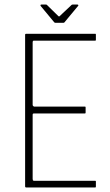

<svg xmlns="http://www.w3.org/2000/svg" viewBox="-20 -821 480 841"><path d="M94 0Q90 0 90 -4V-669Q90 -673 94 -673H397Q399 -673 399.5 -672Q400 -671 400 -669V-647Q400 -645 399.5 -644Q399 -643 397 -643H129Q125 -643 124 -641Q123 -639 123 -636V-361Q123 -359 125.5 -356.5Q128 -354 130 -354H352Q354 -354 354.5 -353Q355 -352 355 -350V-328Q355 -327 354.5 -325.5Q354 -324 352 -324H129Q125 -324 124 -322.5Q123 -321 123 -317V-38Q123 -34 124 -31.5Q125 -29 130 -29H397Q399 -29 399.5 -28.5Q400 -28 400 -26V-4Q400 -2 399.5 -1Q399 0 397 0ZM223 -721Q219 -721 217 -724L158 -795Q157 -797 157.5 -799Q158 -801 161 -801H181Q186 -801 187 -798L235 -751Q239 -747 242 -751L292 -798Q294 -801 298 -801H319Q322 -801 323 -799Q324 -797 322 -795L263 -724Q262 -721 257 -721Z"/></svg>

Font: Glory Thin
Style: Regular
Weight: 100
Designer: Robert Leuschke
Foundry: Robert Leuschke
Version: Version 1.011